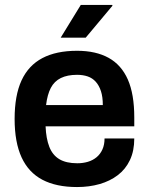

<svg xmlns="http://www.w3.org/2000/svg" viewBox="-20 -743 601 775"><path d="M291 12Q207 12 151 -17.5Q95 -47 67 -108Q39 -169 39 -263Q39 -358 67 -418.5Q95 -479 151 -508.5Q207 -538 291 -538Q367 -538 418.5 -509.5Q470 -481 496 -422Q522 -363 522 -269V-233H164Q166 -184 179 -150.5Q192 -117 219.5 -100.5Q247 -84 292 -84Q315 -84 335 -90Q355 -96 370 -108.5Q385 -121 393.5 -140Q402 -159 402 -184H522Q522 -134 504.5 -97Q487 -60 455.5 -36Q424 -12 382 0Q340 12 291 12ZM166 -319H395Q395 -352 387.5 -375Q380 -398 366.5 -413Q353 -428 334 -434.5Q315 -441 291 -441Q252 -441 225.5 -428Q199 -415 185 -388Q171 -361 166 -319ZM225 -591 306 -723H433L434 -720L326 -591Z"/></svg>

Font: Archivo SemiBold SemiBold
Style: Regular
Weight: 600
Version: Version 2.001